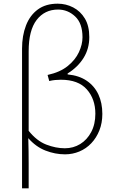

<svg xmlns="http://www.w3.org/2000/svg" viewBox="-20 -827 632 1045"><path d="M100 198V-562Q100 -633 121.5 -688.5Q143 -744 186 -775.5Q229 -807 294 -807Q339 -807 378.5 -786.5Q418 -766 442 -726Q466 -686 466 -625Q466 -562 435 -512Q404 -462 348 -427V-422Q410 -416 452 -387.5Q494 -359 515.5 -313Q537 -267 537 -207Q537 -158 521 -117.5Q505 -77 477 -47.5Q449 -18 412 -2.5Q375 13 334 13Q280 13 227.5 -7.5Q175 -28 134 -75Q136 -5 136 61Q136 127 136 198ZM333 -20Q379 -20 416.5 -43Q454 -66 476.5 -108.5Q499 -151 499 -208Q499 -288 452.5 -340.5Q406 -393 311 -393Q296 -393 280 -391.5Q264 -390 248 -386L239 -419Q307 -434 348.5 -467.5Q390 -501 409.5 -543Q429 -585 429 -624Q429 -700 389 -737.5Q349 -775 296 -775Q223 -775 179.5 -718.5Q136 -662 136 -548Q136 -439 136 -332Q136 -225 136 -115Q180 -60 232 -40Q284 -20 333 -20Z"/></svg>

Font: Noto Sans TC Thin
Style: Regular
Weight: 100
Designer: Ryoko NISHIZUKA 西塚涼子 (kana, bopomofo & ideographs); Paul D. Hunt (Latin, Greek & Cyrillic); Sandoll Communications 산돌커뮤니
Foundry: Adobe
Version: Version 2.004-H2;hotconv 1.0.118;makeotfexe 2.5.65603